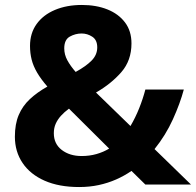

<svg xmlns="http://www.w3.org/2000/svg" viewBox="-20 -744 790 774"><path d="M310 -724Q368 -724 413 -706Q458 -688 484 -653.5Q510 -619 510 -569Q510 -500 469 -453Q428 -406 367 -371L506 -236Q526 -270 541 -307.5Q556 -345 566 -383H721Q706 -327 677 -263Q648 -199 603 -143L750 0H566L510 -55Q481 -35 448 -20.5Q415 -6 378 2Q341 10 299 10Q218 10 160 -15.5Q102 -41 71 -87Q40 -133 40 -193Q40 -244 55.5 -280.5Q71 -317 100.5 -344.5Q130 -372 171 -395Q145 -425 129.5 -451.5Q114 -478 107.5 -504Q101 -530 101 -559Q101 -610 127.5 -647Q154 -684 201.5 -704Q249 -724 310 -724ZM258 -306Q239 -292 225.5 -277Q212 -262 204.5 -245Q197 -228 197 -207Q197 -164 229 -139.5Q261 -115 309 -115Q341 -115 369 -123Q397 -131 420 -145ZM309 -609Q284 -609 261.5 -596.5Q239 -584 239 -549Q239 -524 251.5 -501Q264 -478 285 -454Q327 -477 349.5 -500Q372 -523 372 -553Q372 -583 352 -596Q332 -609 309 -609Z"/></svg>

Font: Noto Sans Thaana
Style: Regular
Weight: 400
Designer: Monotype Design Team
Foundry: Monotype Imaging Inc.
Version: Version 2.001